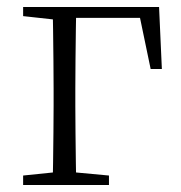

<svg xmlns="http://www.w3.org/2000/svg" viewBox="-20 -528 516 548"><path d="M130 0Q131 -24 131.5 -64.5Q132 -105 132.5 -148.5Q133 -192 133 -226V-275Q133 -312 132.5 -357Q132 -402 131.5 -443Q131 -484 130 -508H198Q197 -484 196.5 -443Q196 -402 195.5 -357Q195 -312 195 -275V-226Q195 -192 195.5 -148.5Q196 -105 196.5 -64.5Q197 -24 198 0ZM163 -477V-508H434L442 -331H410L374 -504L405 -477ZM46 0V-27L153 -38H173L291 -27V0ZM46 -482V-508H163V-470H155Z"/></svg>

Font: Noto Serif JP ExtraLight
Style: Regular
Weight: 200
Designer: Ryoko NISHIZUKA  (kana & ideographs); Frank Grießhammer (Latin, Greek & Cyrillic); Wenlong ZHANG  (bopomofo); Sandoll Co
Foundry: Adobe
Version: Version 2.002-H1;hotconv 1.1.0;makeotfexe 2.6.0